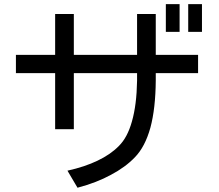

<svg xmlns="http://www.w3.org/2000/svg" viewBox="-20 -838 1040 913"><path d="M331.1 -490.2Q406.2 -490.2 631.8 -490.2Q631.8 -481.4 631.8 -454.1Q629.9 -338.9 607.4 -260.7Q585.9 -183.6 544.9 -143.6Q505.9 -103.5 444.3 -74.2Q383.8 -44.9 300.8 -26.4Q308.6 -13.7 320.3 6.8Q332 26.4 348.6 54.7Q440.4 30.3 507.8 -6.8Q576.2 -43 621.1 -89.8Q669.9 -139.6 695.3 -231.4Q719.7 -322.3 720.7 -456.1Q720.7 -467.8 720.7 -490.2Q770.5 -490.2 921.9 -490.2Q921.9 -511.7 921.9 -577.1Q871.1 -577.1 720.7 -577.1Q720.7 -626 720.7 -771.5Q698.2 -771.5 631.8 -771.5Q631.8 -722.7 631.8 -577.1Q556.6 -577.1 331.1 -577.1Q331.1 -626 331.1 -771.5Q308.6 -771.5 242.2 -771.5Q242.2 -722.7 242.2 -577.1Q195.3 -577.1 55.7 -577.1Q55.7 -555.7 55.7 -490.2Q102.5 -490.2 242.2 -490.2Q242.2 -423.8 242.2 -223.6Q264.6 -223.6 331.1 -223.6Q331.1 -290 331.1 -490.2ZM940.4 -818.4Q923.8 -818.4 875 -818.4Q875 -785.2 875 -686.5Q891.6 -686.5 940.4 -686.5Q940.4 -719.7 940.4 -818.4ZM834 -818.4Q817.4 -818.4 768.6 -818.4Q768.6 -785.2 768.6 -686.5Q785.2 -686.5 834 -686.5Q834 -719.7 834 -818.4Z"/></svg>

Font: Aptus Gothic JP
Style: Medium
Weight: 400
Designer: Fuminori Ogawa / Motoya
Version: Version 1